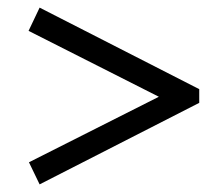

<svg xmlns="http://www.w3.org/2000/svg" viewBox="-20 -522 584 504"><path d="M84 -502 503 -288V-252L84 -38L56 -96L397 -268L55 -441Z"/></svg>

Font: Minipax
Style: Bold
Weight: 500
Designer: Raphaël Ronot, Igor Stepanchenko (Cyrillic)
Foundry: steppetype
Version: Version 1.002